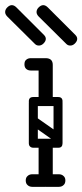

<svg xmlns="http://www.w3.org/2000/svg" viewBox="-60 -726 320 746"><path d="M60 -452Q48 -452 41 -459Q35 -465 35 -476Q35 -488 41 -493Q48 -500 60 -500H111Q122 -500 128 -498.5Q134 -497 135 -495Q143 -487 143 -476Q142 -465 136 -459Q133 -456 127.5 -454Q122 -452 111 -452ZM52 -170Q52 -187 69 -187H166Q183 -187 183 -170Q183 -152 167 -152H69Q62 -152 57 -156.5Q52 -161 52 -170ZM117 -3Q90 -3 90 -29V-158Q90 -184 117 -184Q145 -184 145 -158V-29Q145 -3 117 -3ZM117 -314Q90 -314 90 -340V-474Q90 -500 117 -500Q145 -500 145 -474V-340Q145 -314 117 -314ZM52 -332Q52 -349 69 -349H166Q183 -349 183 -332Q183 -314 167 -314H69Q62 -314 57 -318.5Q52 -323 52 -332ZM57 -267Q67 -280 80 -271L174 -205Q188 -196 177 -180Q167 -167 154 -176L60 -242Q55 -246 53.5 -253Q52 -260 57 -267ZM165 -153Q148 -153 148 -170V-326Q148 -343 165 -343Q183 -343 183 -327V-171Q183 -153 165 -153ZM69 -153Q52 -153 52 -170V-326Q52 -343 69 -343Q87 -343 87 -327V-171Q87 -153 69 -153ZM40 -25Q40 -36 47 -42Q54 -49 66 -49H115Q127 -49 134 -43Q141 -36 141 -25Q141 -13 134 -6Q127 0 115 0H66Q54 0 47 -7Q40 -13 40 -25ZM194 -25Q194 -13 187 -7Q180 0 168 0H119Q108 0 100 -6Q93 -13 93 -25Q93 -36 100 -43Q108 -49 119 -49H168Q180 -49 187 -42Q194 -36 194 -25ZM76 -555 -31 -661Q-40 -670 -40 -679Q-40 -689 -32 -697Q-23 -706 -14 -706Q-5 -706 4 -697L111 -590Q118 -583 118 -575Q118 -566 109 -557Q101 -549 91 -549Q82 -549 76 -555ZM198 -555 91 -661Q82 -670 82 -679Q82 -689 90 -697Q99 -706 108 -706Q117 -706 126 -697L233 -590Q240 -583 240 -575Q240 -566 231 -557Q223 -549 213 -549Q204 -549 198 -555Z"/></svg>

Font: Agu Display Uzo
Style: Regular
Weight: 400
Designer: Oluwaseun Badejo
Version: Version 1.103